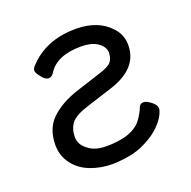

<svg xmlns="http://www.w3.org/2000/svg" viewBox="-99 -589 708 712"><g transform="rotate(-20 255.0 -233.0)"><path d="M229 26Q183 26 142.5 10.5Q102 -5 77.5 -37.5Q53 -70 53 -112Q53 -177 92 -214.5Q131 -252 197 -274L293 -305Q333 -317 345 -330.5Q357 -344 357 -368Q357 -391 330 -409Q307 -424 267 -424Q171 -424 136 -368Q127 -354 115 -354Q103 -354 90.5 -369Q78 -384 75 -393L74 -398Q74 -406 80 -413Q150 -492 271 -492Q359 -492 407 -439Q434 -410 434 -369Q434 -277 318 -240L218 -208Q165 -192 148 -170Q131 -148 131 -116Q131 -84 162 -63Q186 -44 231 -44Q338 -44 374 -98Q389 -120 396 -139Q401 -150 413 -150.5Q425 -151 443 -137Q461 -123 461 -110Q461 -98 449 -77.5Q437 -57 413 -36Q389 -15 349.5 3Q310 21 251 25Z"/></g></svg>

Font: LXGW WenKai Lite Medium
Style: Regular
Weight: 500
Designer: LXGW / Fontworks Inc.
Foundry: LXGW / Fontworks Inc.
Version: Version 1.511; March 25, 2025